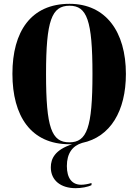

<svg xmlns="http://www.w3.org/2000/svg" viewBox="-20 -745 724 1005"><path d="M343 10C348 10 353 10 358 10C268 39 246 85 246 131C246 200 299 240 376 240C405 240 440 234 459 224V213C439 219 420 222 405 222C357 222 330 188 330 124C330 57 360 18 410 3C558 -28 639 -164 639 -358C639 -580 533 -725 344 -725C142 -725 45 -580 45 -359C45 -137 142 10 343 10ZM343 0C250 0 221 -76 221 -358C221 -639 251 -715 344 -715C435 -715 464 -639 464 -358C464 -76 435 0 343 0Z"/></svg>

Font: Noto Serif Display ExtraCondensed Black
Style: Regular
Weight: 900
Width: 2
Designer: Monotype Design Team
Foundry: Monotype Imaging Inc.
Version: Version 2.009